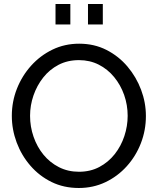

<svg xmlns="http://www.w3.org/2000/svg" viewBox="-20 -933 788 958"><path d="M373 5Q298 5 237 -25Q176 -55 131.5 -106.5Q87 -158 63 -222.5Q39 -287 39 -355Q39 -426 64.5 -490.5Q90 -555 135.5 -605.5Q181 -656 242 -685.5Q303 -715 375 -715Q450 -715 511 -684Q572 -653 616 -601Q660 -549 684 -485Q708 -421 708 -354Q708 -283 683 -218.5Q658 -154 612.5 -103.5Q567 -53 506 -24Q445 5 373 5ZM130 -355Q130 -301 147.5 -250.5Q165 -200 197 -161Q229 -122 274 -99Q319 -76 374 -76Q431 -76 476 -100Q521 -124 552.5 -164Q584 -204 600.5 -254Q617 -304 617 -355Q617 -409 599.5 -459Q582 -509 549.5 -548.5Q517 -588 472.5 -610.5Q428 -633 374 -633Q317 -633 272 -609.5Q227 -586 195.5 -546Q164 -506 147 -456.5Q130 -407 130 -355ZM257 -811V-913H331V-811ZM419 -811V-913H493V-811Z"/></svg>

Font: Raleway Thin Medium
Style: Regular
Weight: 500
Version: Version 4.026